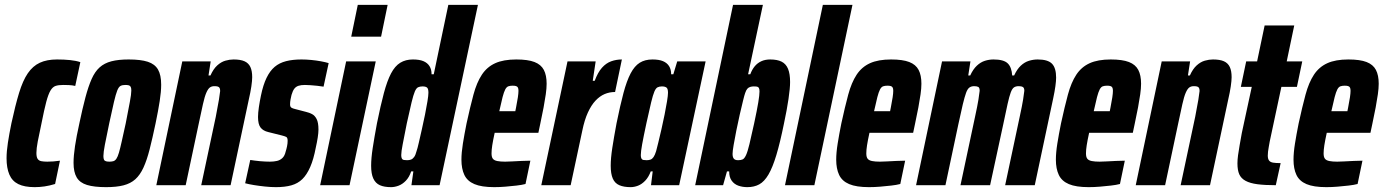

<svg xmlns="http://www.w3.org/2000/svg" viewBox="-20 -763 5700 791"><path d="M123 8Q81 8 55.5 -4.5Q30 -17 18.5 -44Q7 -71 7 -111Q7 -139 12.5 -175Q18 -211 27 -255Q43 -329 58.5 -380Q74 -431 94.5 -461Q115 -491 144 -504.5Q173 -518 215 -518Q244 -518 268.5 -515.5Q293 -513 311 -507L290 -409Q277 -412 263.5 -412.5Q250 -413 240 -413Q221 -413 209 -409Q197 -405 188 -390Q179 -375 170.5 -343Q162 -311 151 -255Q141 -209 135.5 -180Q130 -151 130 -133Q130 -116 135 -108.5Q140 -101 150 -99Q160 -97 175 -97Q187 -97 200.5 -98Q214 -99 227 -101L207 -5Q184 2 163.5 5Q143 8 123 8Z M417 8Q368 8 338.5 -1Q309 -10 296 -32Q283 -54 283 -92Q283 -121 289 -161Q295 -201 307 -255Q320 -317 332 -362Q344 -407 357.5 -437.5Q371 -468 390.5 -485.5Q410 -503 439 -510.5Q468 -518 510 -518Q560 -518 589 -508.5Q618 -499 631 -476.5Q644 -454 644 -414Q644 -386 638 -347Q632 -308 621 -255Q608 -193 596.5 -148Q585 -103 571 -72.5Q557 -42 537.5 -24.5Q518 -7 489 0.5Q460 8 417 8ZM431 -97Q440 -97 447 -99Q454 -101 459.5 -109Q465 -117 470 -134Q475 -151 481.5 -180.5Q488 -210 498 -255Q509 -312 515 -343.5Q521 -375 521 -390Q521 -400 518.5 -405Q516 -410 510.5 -411.5Q505 -413 496 -413Q484 -413 476.5 -409Q469 -405 463 -390Q457 -375 449.5 -343Q442 -311 430 -255Q418 -198 412 -166.5Q406 -135 406 -120Q406 -110 408.5 -105Q411 -100 417 -98.5Q423 -97 431 -97Z M624 0 731 -510H848L839 -452H847Q859 -479 875 -493.5Q891 -508 908.5 -513Q926 -518 942 -518Q971 -518 987.5 -510.5Q1004 -503 1011.5 -487Q1019 -471 1019 -445Q1019 -431 1015.5 -407Q1012 -383 1005 -353L930 0H809L869 -282Q878 -328 882 -352.5Q886 -377 887 -388Q887 -397 884.5 -401Q882 -405 877 -406.5Q872 -408 863 -408Q852 -408 844.5 -402.5Q837 -397 830 -381Q823 -365 816 -333.5Q809 -302 798 -250L745 0Z M1117 8Q1096 8 1072 5.5Q1048 3 1026.5 -0.5Q1005 -4 990 -8L1011 -104Q1018 -103 1028.5 -101.5Q1039 -100 1050.5 -99Q1062 -98 1073 -97.5Q1084 -97 1092 -97Q1108 -97 1121 -100Q1134 -103 1143.5 -112Q1153 -121 1157 -139Q1160 -148 1162.5 -160Q1165 -172 1165 -183Q1165 -196 1159 -199Q1153 -202 1141 -205L1085 -219Q1064 -224 1053.5 -237.5Q1043 -251 1043 -281Q1043 -298 1046.5 -321.5Q1050 -345 1055 -369Q1064 -413 1078 -442Q1092 -471 1111.5 -487.5Q1131 -504 1158.5 -511Q1186 -518 1222 -518Q1241 -518 1262 -516Q1283 -514 1302 -510.5Q1321 -507 1334 -503L1313 -406Q1302 -408 1287.5 -409.5Q1273 -411 1259.5 -412Q1246 -413 1236 -413Q1220 -413 1209.5 -409.5Q1199 -406 1192.5 -397.5Q1186 -389 1181 -372Q1179 -364 1177 -353.5Q1175 -343 1175 -333Q1175 -323 1180.5 -319.5Q1186 -316 1195 -314L1241 -302Q1254 -299 1265.5 -293Q1277 -287 1284.5 -272.5Q1292 -258 1292 -229Q1292 -216 1289 -196.5Q1286 -177 1281 -155Q1272 -107 1258 -75Q1244 -43 1225.5 -25Q1207 -7 1180.5 0.5Q1154 8 1117 8Z M1427 -612 1454 -743H1577L1550 -612ZM1299 0 1406 -510H1528L1420 0Z M1591 8Q1563 8 1545 0Q1527 -8 1518 -27.5Q1509 -47 1509 -80Q1509 -111 1515.5 -153.5Q1522 -196 1533 -255Q1548 -329 1561.5 -379.5Q1575 -430 1591 -460.5Q1607 -491 1629 -504.5Q1651 -518 1681 -518Q1708 -518 1724.5 -511Q1741 -504 1749.5 -490.5Q1758 -477 1758 -457H1767L1827 -743H1949L1791 0H1675L1683 -57H1674Q1666 -33 1652 -18.5Q1638 -4 1622 2Q1606 8 1591 8ZM1657 -103Q1666 -103 1673 -105.5Q1680 -108 1686 -116Q1692 -124 1696 -140Q1700 -151 1705.5 -175.5Q1711 -200 1718 -230.5Q1725 -261 1731 -291Q1737 -321 1741 -345.5Q1745 -370 1745 -381Q1745 -398 1739 -402.5Q1733 -407 1721 -407Q1710 -407 1702.5 -403.5Q1695 -400 1689 -386Q1683 -372 1675.5 -341Q1668 -310 1656 -255Q1645 -199 1639 -168.5Q1633 -138 1633 -124Q1633 -115 1635.5 -110Q1638 -105 1643.5 -104Q1649 -103 1657 -103Z M2016 8Q1964 8 1934.5 -4.5Q1905 -17 1893 -42.5Q1881 -68 1881 -105Q1881 -134 1887 -171.5Q1893 -209 1902 -254Q1917 -323 1930.5 -373Q1944 -423 1965 -455Q1986 -487 2020 -502.5Q2054 -518 2107 -518Q2155 -518 2182 -507.5Q2209 -497 2220.5 -475Q2232 -453 2232 -418Q2232 -399 2228.5 -374.5Q2225 -350 2219.5 -320.5Q2214 -291 2206 -254L2198 -216H2018Q2011 -184 2008 -164.5Q2005 -145 2005 -131Q2005 -116 2010.5 -109Q2016 -102 2029 -99.5Q2042 -97 2061 -97Q2071 -97 2089.5 -98Q2108 -99 2129 -100Q2150 -101 2165 -101L2145 -5Q2130 -1 2108 1.5Q2086 4 2062.5 6Q2039 8 2016 8ZM2037 -305H2103L2106 -320Q2111 -345 2113.5 -362Q2116 -379 2116 -389Q2116 -398 2113.5 -402.5Q2111 -407 2105.5 -408.5Q2100 -410 2092 -410Q2082 -410 2074.5 -407.5Q2067 -405 2061.5 -394.5Q2056 -384 2050.5 -363Q2045 -342 2037 -305Z M2210 0 2318 -510H2434L2422 -430H2430Q2443 -465 2460 -484Q2477 -503 2498 -510.5Q2519 -518 2542 -518L2514 -384Q2491 -384 2471 -375.5Q2451 -367 2433.5 -348.5Q2416 -330 2402 -299.5Q2388 -269 2379 -225L2331 0Z M2578 8Q2550 8 2531.5 0Q2513 -8 2504.5 -27.5Q2496 -47 2496 -80Q2496 -111 2502.5 -153.5Q2509 -196 2520 -255Q2535 -329 2548.5 -379.5Q2562 -430 2578 -460.5Q2594 -491 2615.5 -504.5Q2637 -518 2668 -518Q2695 -518 2711.5 -511Q2728 -504 2736.5 -490.5Q2745 -477 2745 -457H2754L2770 -510H2887L2778 0H2662L2669 -57H2661Q2652 -33 2638 -18.5Q2624 -4 2608.5 2Q2593 8 2578 8ZM2644 -103Q2653 -103 2660 -105.5Q2667 -108 2672.5 -116Q2678 -124 2683 -140Q2686 -151 2692 -175.5Q2698 -200 2705 -230.5Q2712 -261 2718 -291Q2724 -321 2728 -345.5Q2732 -370 2732 -381Q2732 -398 2725.5 -402.5Q2719 -407 2707 -407Q2697 -407 2689.5 -403.5Q2682 -400 2676 -386Q2670 -372 2662.5 -341Q2655 -310 2643 -255Q2631 -199 2625.5 -168.5Q2620 -138 2620 -124Q2620 -115 2622.5 -110Q2625 -105 2630.5 -104Q2636 -103 2644 -103Z M3059 8Q3039 8 3022 2Q3005 -4 2994.5 -18.5Q2984 -33 2984 -57H2975L2959 0H2844L3000 -743H3123L3062 -457H3071Q3078 -476 3089 -489.5Q3100 -503 3116 -510.5Q3132 -518 3153 -518Q3182 -518 3200 -509Q3218 -500 3226.5 -479.5Q3235 -459 3235 -425Q3235 -400 3228.5 -355.5Q3222 -311 3210 -255Q3194 -176 3178.5 -124.5Q3163 -73 3146 -44Q3129 -15 3108 -3.5Q3087 8 3059 8ZM3021 -103Q3033 -103 3040 -106.5Q3047 -110 3053.5 -124Q3060 -138 3067.5 -169Q3075 -200 3087 -255Q3099 -311 3104 -341.5Q3109 -372 3109 -386Q3109 -396 3106.5 -400.5Q3104 -405 3099 -406Q3094 -407 3085 -407Q3078 -407 3071 -405Q3064 -403 3059 -397.5Q3054 -392 3050 -380Q3047 -372 3041 -347.5Q3035 -323 3027.5 -290.5Q3020 -258 3013.5 -225Q3007 -192 3002.5 -166Q2998 -140 2998 -129Q2998 -116 3003 -109.5Q3008 -103 3021 -103Z M3214 0 3370 -743H3492L3335 0Z M3560 8Q3508 8 3478.5 -4.5Q3449 -17 3437 -42.5Q3425 -68 3425 -105Q3425 -134 3431 -171.5Q3437 -209 3446 -254Q3461 -323 3474.5 -373Q3488 -423 3509 -455Q3530 -487 3564 -502.5Q3598 -518 3651 -518Q3699 -518 3726 -507.5Q3753 -497 3764.5 -475Q3776 -453 3776 -418Q3776 -399 3772.5 -374.5Q3769 -350 3763.5 -320.5Q3758 -291 3750 -254L3742 -216H3562Q3555 -184 3552 -164.5Q3549 -145 3549 -131Q3549 -116 3554.5 -109Q3560 -102 3573 -99.5Q3586 -97 3605 -97Q3615 -97 3633.5 -98Q3652 -99 3673 -100Q3694 -101 3709 -101L3689 -5Q3674 -1 3652 1.5Q3630 4 3606.5 6Q3583 8 3560 8ZM3581 -305H3647L3650 -320Q3655 -345 3657.5 -362Q3660 -379 3660 -389Q3660 -398 3657.5 -402.5Q3655 -407 3649.5 -408.5Q3644 -410 3636 -410Q3626 -410 3618.5 -407.5Q3611 -405 3605.5 -394.5Q3600 -384 3594.5 -363Q3589 -342 3581 -305Z M3754 0 3861 -510H3978L3969 -452H3977Q3989 -478 4004.5 -492.5Q4020 -507 4037.5 -512.5Q4055 -518 4073 -518Q4115 -518 4131.5 -502Q4148 -486 4150 -452H4158Q4170 -478 4185.5 -492.5Q4201 -507 4219 -512.5Q4237 -518 4255 -518Q4297 -518 4314 -500.5Q4331 -483 4331 -443Q4331 -430 4328 -408Q4325 -386 4319 -358L4243 0H4121L4181 -282Q4191 -328 4195 -353Q4199 -378 4200 -389Q4200 -401 4194 -404.5Q4188 -408 4177 -408Q4165 -408 4157.5 -403Q4150 -398 4144 -382Q4138 -366 4131 -334.5Q4124 -303 4113 -250L4059 0H3937L3997 -282Q4007 -328 4011 -353Q4015 -378 4016 -389Q4016 -402 4010 -405Q4004 -408 3993 -408Q3982 -408 3974 -402.5Q3966 -397 3960 -380.5Q3954 -364 3946.5 -333Q3939 -302 3928 -250L3875 0Z M4465 8Q4413 8 4383.5 -4.5Q4354 -17 4342 -42.5Q4330 -68 4330 -105Q4330 -134 4336 -171.5Q4342 -209 4351 -254Q4366 -323 4379.5 -373Q4393 -423 4414 -455Q4435 -487 4469 -502.5Q4503 -518 4556 -518Q4604 -518 4631 -507.5Q4658 -497 4669.5 -475Q4681 -453 4681 -418Q4681 -399 4677.5 -374.5Q4674 -350 4668.5 -320.5Q4663 -291 4655 -254L4647 -216H4467Q4460 -184 4457 -164.5Q4454 -145 4454 -131Q4454 -116 4459.5 -109Q4465 -102 4478 -99.5Q4491 -97 4510 -97Q4520 -97 4538.5 -98Q4557 -99 4578 -100Q4599 -101 4614 -101L4594 -5Q4579 -1 4557 1.5Q4535 4 4511.5 6Q4488 8 4465 8ZM4486 -305H4552L4555 -320Q4560 -345 4562.5 -362Q4565 -379 4565 -389Q4565 -398 4562.5 -402.5Q4560 -407 4554.5 -408.5Q4549 -410 4541 -410Q4531 -410 4523.5 -407.5Q4516 -405 4510.5 -394.5Q4505 -384 4499.5 -363Q4494 -342 4486 -305Z M4659 0 4766 -510H4883L4874 -452H4882Q4894 -479 4910 -493.5Q4926 -508 4943.5 -513Q4961 -518 4977 -518Q5006 -518 5022.5 -510.5Q5039 -503 5046.5 -487Q5054 -471 5054 -445Q5054 -431 5050.5 -407Q5047 -383 5040 -353L4965 0H4844L4904 -282Q4913 -328 4917 -352.5Q4921 -377 4922 -388Q4922 -397 4919.5 -401Q4917 -405 4912 -406.5Q4907 -408 4898 -408Q4887 -408 4879.5 -402.5Q4872 -397 4865 -381Q4858 -365 4851 -333.5Q4844 -302 4833 -250L4780 0Z M5236 0Q5191 0 5160.5 -4Q5130 -8 5111.5 -18Q5093 -28 5085.5 -45Q5078 -62 5078 -90Q5078 -105 5080.5 -123.5Q5083 -142 5087 -164.5Q5091 -187 5096 -215L5137 -405H5092L5114 -510H5159L5190 -658H5312L5281 -510H5345L5323 -405H5259L5211 -180Q5209 -168 5207 -157.5Q5205 -147 5204 -138Q5203 -129 5203 -122Q5203 -109 5208 -102Q5213 -95 5224.5 -93Q5236 -91 5256 -91Z M5444 8Q5392 8 5362.5 -4.5Q5333 -17 5321 -42.5Q5309 -68 5309 -105Q5309 -134 5315 -171.5Q5321 -209 5330 -254Q5345 -323 5358.5 -373Q5372 -423 5393 -455Q5414 -487 5448 -502.5Q5482 -518 5535 -518Q5583 -518 5610 -507.5Q5637 -497 5648.5 -475Q5660 -453 5660 -418Q5660 -399 5656.5 -374.5Q5653 -350 5647.5 -320.5Q5642 -291 5634 -254L5626 -216H5446Q5439 -184 5436 -164.5Q5433 -145 5433 -131Q5433 -116 5438.5 -109Q5444 -102 5457 -99.5Q5470 -97 5489 -97Q5499 -97 5517.5 -98Q5536 -99 5557 -100Q5578 -101 5593 -101L5573 -5Q5558 -1 5536 1.5Q5514 4 5490.5 6Q5467 8 5444 8ZM5465 -305H5531L5534 -320Q5539 -345 5541.5 -362Q5544 -379 5544 -389Q5544 -398 5541.5 -402.5Q5539 -407 5533.5 -408.5Q5528 -410 5520 -410Q5510 -410 5502.5 -407.5Q5495 -405 5489.5 -394.5Q5484 -384 5478.5 -363Q5473 -342 5465 -305Z"/></svg>

Font: Saira ExtraCondensed ExtraBold
Style: Italic
Weight: 800
Width: 2
Italic angle: -12°
Designer: Hector Gatti with collaboration of the Omnibus-Type team
Foundry: Omnibus-Type
Version: Version 1.101